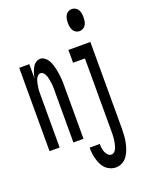

<svg xmlns="http://www.w3.org/2000/svg" viewBox="-175 -821 850 1126"><g transform="rotate(-20 250.0 -258.0)"><path d="M13 0V-520H76V-430Q78 -441 80.5 -451.5Q83 -462 87 -472Q91 -482 96 -492Q101 -502 108 -510Q115 -518 125.5 -523Q136 -528 146 -528Q160 -528 173 -518.5Q186 -509 193.5 -496.5Q201 -484 206 -469Q211 -454 214.5 -439.5Q218 -425 220 -410Q222 -395 223.5 -380Q225 -365 225 -350Q225 -335 225 -320V0H162V-320Q162 -329 162 -338Q162 -347 161.5 -356Q161 -365 159.5 -374Q158 -383 156.5 -392Q155 -401 152.5 -410Q150 -419 146 -427Q142 -435 135 -441.5Q128 -448 119 -448Q110 -448 103 -441.5Q96 -435 92 -427Q88 -419 85.5 -410Q83 -401 81.5 -392Q80 -383 78.5 -374Q77 -365 76.5 -356Q76 -347 76 -338Q76 -329 76 -320V0ZM420 -601Q408 -601 397.5 -607Q387 -613 381 -623.5Q375 -634 373 -646Q371 -658 371 -670Q371 -682 373 -694Q375 -706 381 -716.5Q387 -727 397.5 -733Q408 -739 420 -739Q431 -739 442 -733Q453 -727 459 -716.5Q465 -706 467 -694Q469 -682 469 -670Q469 -658 467 -646Q465 -634 459 -623.5Q453 -613 442 -607Q431 -601 420 -601ZM348 223Q330 223 313 216Q296 209 283.5 196.5Q271 184 263 167.5Q255 151 250 133Q245 115 243 97.5Q241 80 241 61H304Q304 74 306 87Q308 100 312.5 112Q317 124 326.5 133.5Q336 143 348 143Q360 143 368.5 133.5Q377 124 381 112.5Q385 101 387.5 89.5Q390 78 391.5 66Q393 54 393.5 42Q394 30 394 19V-440H320V-520H457V19Q457 40 455.5 61.5Q454 83 450 104Q446 125 439 145Q432 165 420 183Q408 201 389 212Q370 223 348 223Z"/></g></svg>

Font: Iosevka Term Curly Medium
Style: Regular
Weight: 500
Designer: Belleve Invis
Foundry: Belleve Invis
Version: Version 32.3.0